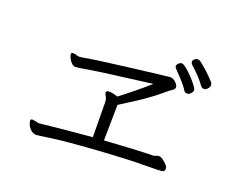

<svg xmlns="http://www.w3.org/2000/svg" viewBox="-112 -918 1223 1031"><g transform="rotate(20 500.0 -402.5)"><path d="M133 -134 171 -127Q266 -138 469 -156L467 -356Q467 -373 459 -386Q451 -399 451 -406V-408Q454 -416 470.5 -416Q487 -416 518 -406Q602 -470 677 -536Q383 -499 323 -488.5Q263 -478 251.5 -478Q240 -478 228.5 -489.5Q217 -501 211 -515Q205 -529 205 -535Q205 -544 216 -544Q227 -544 242 -538L253 -537L264 -538Q356 -554 505.5 -572Q655 -590 694.5 -595Q734 -600 748 -601H751Q767 -601 782 -586.5Q797 -572 797 -561Q797 -550 787 -543Q777 -536 766 -528Q696 -468 627 -423.5Q558 -379 534 -364L531 -160Q706 -172 805 -174H807Q815 -174 822 -178Q829 -182 836 -182H838Q857 -182 884 -153Q895 -142 895 -134V-130Q895 -117 885.5 -113Q876 -109 781.5 -109Q687 -109 510 -97Q333 -85 259.5 -74Q186 -63 177 -63Q146 -66 128 -102Q122 -116 122 -125Q122 -134 133 -134ZM845 -559Q833 -580 802.5 -613Q772 -646 764.5 -653Q757 -660 757 -668Q757 -676 765.5 -684Q774 -692 783 -692Q792 -692 810 -677.5Q828 -663 847.5 -642.5Q867 -622 880.5 -604Q894 -586 894 -578Q894 -570 884.5 -559.5Q875 -549 863.5 -549Q852 -549 845 -559ZM920 -615Q909 -632 883.5 -659Q858 -686 836 -705Q830 -711 830 -719Q830 -727 838.5 -734.5Q847 -742 855 -742Q863 -742 871 -737Q917 -703 965 -650Q970 -643 970 -634Q970 -625 960.5 -614Q951 -603 940 -603Q929 -603 920 -615Z"/></g></svg>

Font: LXGW Bright GB
Style: Regular
Weight: 400
Designer: Christian Thalmann (Catharsis Fonts)
Foundry: LXGW / Christian Thalmann (Catharsis Fonts) / Fontworks Inc.
Version: Version 5.510